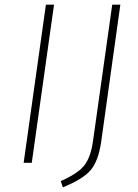

<svg xmlns="http://www.w3.org/2000/svg" viewBox="-20 -702 593 828"><path d="M213 -682 117 0H82L178 -682ZM499 -682 416 -88Q404 -8 371.5 31Q339 70 251 106L242 79Q315 47 343 12Q371 -23 381 -93L464 -682Z"/></svg>

Font: Fira Sans UltraLight
Style: Italic
Weight: 200
Italic angle: -8°
Designer: Carrois Corporate & Edenspiekermann AG
Foundry: Carrois Corporate GbR & Edenspiekermann AG
Version: Version 4.203;PS 004.203;hotconv 1.0.88;makeotf.lib2.5.64775